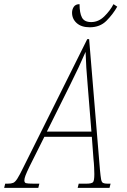

<svg xmlns="http://www.w3.org/2000/svg" viewBox="-78 -902 609 922"><path d="M-58 0 -53 -20H-41Q-24 -20 -14.5 -24Q-5 -28 5.5 -44.5Q16 -61 34 -98L341 -714H350L402 -86Q405 -55 407.5 -41Q410 -27 417 -23.5Q424 -20 438 -20H453L448 0H295L300 -20H336Q362 -20 368.5 -27Q375 -34 375 -66Q375 -76 374 -98.5Q373 -121 371 -137L363 -245H135L64 -103Q50 -74 44.5 -59.5Q39 -45 39 -36Q39 -25 46.5 -22.5Q54 -20 85 -20H111L106 0ZM258 -493 147 -270H361L343 -493Q339 -537 336.5 -577Q334 -617 333 -653Q317 -616 299.5 -578.5Q282 -541 258 -493ZM353 -771Q313 -771 290.5 -791Q268 -811 268 -841Q268 -857 276.5 -869.5Q285 -882 304 -882Q304 -840 315.5 -818Q327 -796 360 -796Q395 -796 423 -823.5Q451 -851 467 -882L485 -870Q464 -833 433 -802Q402 -771 353 -771Z"/></svg>

Font: Noto Serif ExtraCondensed Thin
Style: Italic
Weight: 100
Width: 2
Italic angle: -12°
Designer: Monotype Design Team
Foundry: Monotype Imaging Inc.
Version: Version 2.013